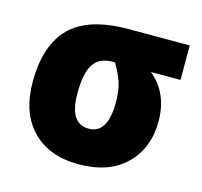

<svg xmlns="http://www.w3.org/2000/svg" viewBox="-87 -648 793 753"><g transform="rotate(15 309.5 -271.5)"><path d="M474 -413H594V-553H348Q184 -553 110 -479Q36 -405 36 -256Q36 -131 104 -60.5Q172 10 293 10Q416 10 484.5 -57.5Q553 -125 553 -233Q553 -348 474 -413ZM319 -413H328Q349 -378 360.5 -345Q372 -312 372 -262Q372 -135 295 -135Q217 -135 217 -257Q217 -340 241 -376.5Q265 -413 319 -413Z"/></g></svg>

Font: Noto Sans UI SemiCondensed Black
Style: Regular
Weight: 900
Width: 4
Designer: Monotype Design Team
Foundry: Monotype Imaging Inc.
Version: 1.001